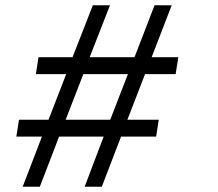

<svg xmlns="http://www.w3.org/2000/svg" viewBox="-20 -708 827 728"><path d="M301 0 373 -190H204L131 0H66L139 -190H42L52 -254H164L231 -427H116L126 -491H255L332 -688H397L320 -491H490L566 -688H631L555 -491H656L646 -427H530L463 -254H582L572 -190H439L366 0ZM465 -427H296L229 -254H398Z"/></svg>

Font: Azeri Sans
Style: Italic
Weight: 400
Designer: Hector Gatti & Omnibus-Type (original fonts) / Cristiano Sobral (main changes and remastering)
Foundry: Omnibus-Type
Version: Version 0.07;August 21, 2020;FontCreator 13.0.0.2681 64-bit;